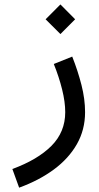

<svg xmlns="http://www.w3.org/2000/svg" viewBox="-20 -580 449 868"><path d="M223.2 -290.7Q246.8 -232.3 260.8 -175.7Q274.9 -119.1 274.9 -72.9Q274.9 16.8 212.5 79.5Q150 142.1 35.9 184L66.5 268.4Q156.3 235.7 223.2 186.4Q290.1 137.1 327.4 72Q364.6 6.8 364.6 -72.9Q364.6 -131.8 348.4 -195.6Q332.2 -259.3 306.5 -324.2ZM186.2 -492.8 253.1 -426 319.7 -492.8 253.1 -559.9Z"/></svg>

Font: Estedad-VF-FD Black
Style: Regular
Weight: 900
Designer: Amin Abedi
Version: Version 4.000